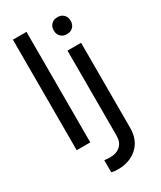

<svg xmlns="http://www.w3.org/2000/svg" viewBox="-240 -837 954 1139"><g transform="rotate(-30 237.0 -268.0)"><path d="M57 -757H150V0H57ZM169 216V133Q190 136 209 136Q252 136 278.5 112Q305 88 305 43V-539H398V43Q398 127 346 174Q294 221 213 221Q187 221 169 216ZM352 -741Q378 -741 394 -725Q410 -709 410 -683Q410 -657 394 -641Q378 -625 352 -625Q326 -625 310 -641Q294 -657 294 -683Q294 -709 310 -725Q326 -741 352 -741Z"/></g></svg>

Font: BLUETTI 2.0 Normal
Style: Normal
Weight: 400
Designer: Stijn de Vries
Foundry: tokotype
Version: Version 2.005;October 31, 2023;FontCreator 14.0.0.2814 64-bi